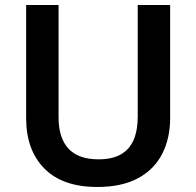

<svg xmlns="http://www.w3.org/2000/svg" viewBox="-20 -734 781 764"><path d="M657 -264Q657 -184 625.5 -122Q594 -60 529.5 -25Q465 10 367 10Q229 10 156.5 -63.5Q84 -137 84 -264V-714H213V-268Q213 -185 252.5 -142.5Q292 -100 372 -100Q427 -100 461.5 -120Q496 -140 512 -178Q528 -216 528 -269V-714H657Z"/></svg>

Font: Noto Sans Khmer SemiBold
Style: Regular
Weight: 600
Version: Version 2.003